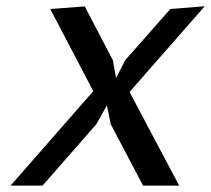

<svg xmlns="http://www.w3.org/2000/svg" viewBox="-20 -578 658 598"><path d="M425.5 0 325 -191 313 -250 280 -191 112.5 0H13L270.5 -294L136.5 -550L244 -558L331.5 -390.5L341.5 -335L370 -390.5L510.5 -550L617.5 -558.5L383.5 -291.5L538 0Z"/></svg>

Font: B612
Style: Italic
Weight: 400
Italic angle: -10°
Designer: Nicolas Chauveau, Thomas Paillot, Jonathan Favre-Lamarine, Jean-Luc Vinot
Foundry: AIRBUS
Version: Version 1.008